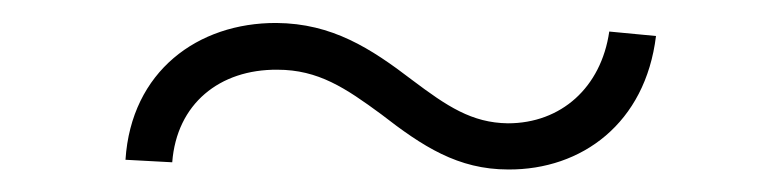

<svg xmlns="http://www.w3.org/2000/svg" viewBox="-20 -371 684 168"><path d="M89.8 -231.2 130.7 -229C134.6 -280.2 172.2 -310.4 222.7 -310C258.5 -310 282.3 -294 313.6 -271C349.8 -242.9 380.7 -222.7 424.7 -222.7C489 -222.3 544.7 -263.1 554 -339.5L513.1 -343.4C506 -294.4 470.9 -263.1 424.4 -263.1C392.8 -263.5 371.1 -278.1 340.9 -300.8C304.3 -328.8 270.6 -350.5 221.9 -350.9C153.1 -351.2 94.8 -308.6 89.8 -231.2Z"/></svg>

Font: Karasuma Gothic
Style: Thin
Weight: 200
Designer: Rasmus Andersson / Ryoko Ishizuka
Foundry: rsms
Version: Version 1.00